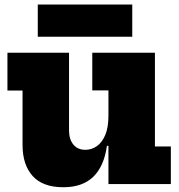

<svg xmlns="http://www.w3.org/2000/svg" viewBox="-20 -792 772 826"><path d="M446.5 -403H377V-565H646.5V-162H715V0H446.5ZM277 -565V-231Q277 -193 295.5 -170.2Q314 -147.5 347.5 -147.5Q373.5 -147.5 396 -162.8Q418.5 -178 432.5 -210.5Q446.5 -243 446.5 -294L476 -164.5H440Q427.5 -76 381 -31.2Q334.5 13.5 252.5 13.5Q164 13.5 120.5 -34.8Q77 -83 77 -168.5V-402.5H12V-565ZM549 -772.5V-634H142.5V-772.5Z"/></svg>

Font: Hepta Slab ExtraBold
Style: Regular
Weight: 800
Designer: Michael LaGattuta
Foundry: Michael LaGattuta
Version: Version 1.102